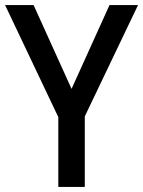

<svg xmlns="http://www.w3.org/2000/svg" viewBox="-20 -734 562 754"><path d="M261 -385 410 -714H522L313 -277V0H209V-274L0 -714H112Z"/></svg>

Font: Noto Sans Gurmukhi SemiCondensed Medium
Style: Regular
Weight: 500
Width: 4
Designer: Jelle Bosma - Monotype Design Team
Foundry: Monotype Imaging Inc.
Version: Version 2.004; ttfautohint (v1.8.4.7-5d5b)